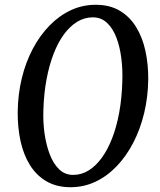

<svg xmlns="http://www.w3.org/2000/svg" viewBox="-20 -773 668 803"><path d="M275 10Q217 10 174.8 -14.5Q132.5 -39 105.5 -82.2Q78.5 -125.5 66 -182.5Q53.5 -239.5 54 -305Q55 -379 71.2 -446Q87.5 -513 117.2 -569Q147 -625 187.2 -666.2Q227.5 -707.5 276.2 -730.2Q325 -753 380 -753Q439 -753 480.8 -728.2Q522.5 -703.5 549.2 -660Q576 -616.5 588.2 -560.2Q600.5 -504 600 -440.5Q599 -367 582.8 -299.5Q566.5 -232 537.2 -175.8Q508 -119.5 468 -77.8Q428 -36 379.2 -13Q330.5 10 275 10ZM285.5 -41.5Q320.5 -41.5 350.8 -60.2Q381 -79 406 -113.5Q431 -148 449.5 -196Q468 -244 478.8 -303.5Q489.5 -363 491.5 -430.5Q493.5 -481 487.5 -529Q481.5 -577 466.8 -615.8Q452 -654.5 427.5 -677.5Q403 -700.5 368 -700.5Q333.5 -700.5 303 -682Q272.5 -663.5 247.5 -629.5Q222.5 -595.5 204 -547.5Q185.5 -499.5 174.5 -440.5Q163.5 -381.5 161.5 -314Q159.5 -263.5 166.2 -215.2Q173 -167 188 -127.8Q203 -88.5 227.2 -65Q251.5 -41.5 285.5 -41.5Z"/></svg>

Font: Merriweather Light 18pt
Style: Italic
Weight: 400
Italic angle: -7.8°
Version: Version 2.101